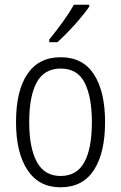

<svg xmlns="http://www.w3.org/2000/svg" viewBox="-20 -785 514 815"><path d="M426 -267Q426 -136 378.5 -63Q331 10 237 10Q145 10 96.5 -63.5Q48 -137 48 -267Q48 -399 96 -470.5Q144 -542 238 -542Q332 -542 379 -469Q426 -396 426 -267ZM104 -267Q104 -157 136.5 -97.5Q169 -38 237 -38Q306 -38 338 -96.5Q370 -155 370 -267Q370 -373 339.5 -433.5Q309 -494 238 -494Q168 -494 136 -435.5Q104 -377 104 -267ZM359 -757Q344 -735 320.5 -707Q297 -679 271 -652Q245 -625 224 -606H189V-617Q219 -654 246.5 -692Q274 -730 294 -765H359Z"/></svg>

Font: Noto Sans Condensed Light
Style: Regular
Weight: 300
Width: 3
Designer: Monotype Design Team
Foundry: Monotype Imaging Inc.
Version: Version 2.013; ttfautohint (v1.8.4.7-5d5b)